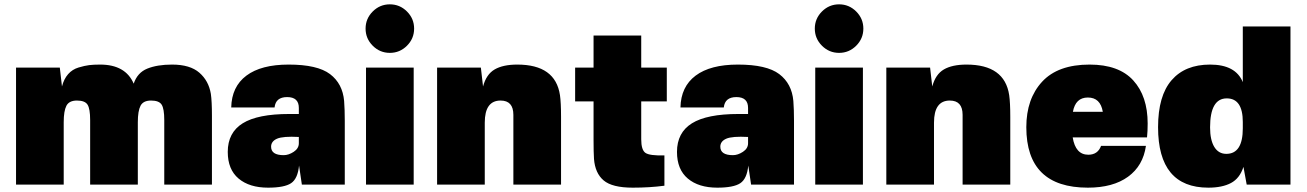

<svg xmlns="http://www.w3.org/2000/svg" viewBox="-20 -852 6029 886"><path d="M442 -554Q559 -554 597 -466Q614 -517 660 -535.5Q706 -554 774 -554Q857 -554 900 -516.5Q943 -479 953 -419Q958 -385 958 -318V0H738V-298Q738 -350 726 -369Q714 -388 677 -388Q641 -388 628.5 -364Q616 -340 616 -288V0H396V-298Q396 -350 384 -369Q372 -388 335 -388Q299 -388 286.5 -364Q274 -340 274 -288V0H54V-540H256L266 -453Q275 -488 294.5 -510Q314 -532 342.5 -540.5Q371 -549 391.5 -551.5Q412 -554 442 -554Z M1312 -554Q1445 -554 1503 -510Q1561 -466 1568 -386Q1571 -346 1571 -295V0H1373L1360 -88Q1354 -27 1323 -6.5Q1292 14 1217 14Q1131 14 1081 -28Q1031 -70 1031 -151Q1031 -240 1100 -283Q1169 -326 1315 -326H1359V-354Q1359 -404 1305 -404Q1252 -404 1247 -356H1047Q1049 -452 1117 -503Q1185 -554 1312 -554ZM1231 -175Q1231 -136 1289 -136Q1312 -136 1335.5 -151.5Q1359 -167 1359 -191V-220Q1286 -224 1258.5 -212Q1231 -200 1231 -175Z M1889 -540V0H1669V-540ZM1700 -641Q1667 -674 1667 -720Q1667 -766 1700 -799Q1733 -832 1779 -832Q1825 -832 1858 -799Q1891 -766 1891 -720Q1891 -674 1858 -641Q1825 -608 1779 -608Q1733 -608 1700 -641Z M2367 -554Q2543 -554 2564 -413Q2569 -379 2569 -312V0H2349V-322Q2349 -388 2290 -388Q2217 -388 2217 -286V0H1997V-540H2199L2209 -453Q2224 -509 2262.5 -531.5Q2301 -554 2367 -554Z M2939 -209Q2939 -160 2958.5 -146.5Q2978 -133 3046 -135V5Q2978 14 2900 14Q2805 14 2765.5 -19.5Q2726 -53 2721 -119Q2719 -150 2719 -205V-384H2634V-540H2719V-688H2939V-540H3057V-384H2939Z M3385 -554Q3518 -554 3576 -510Q3634 -466 3641 -386Q3644 -346 3644 -295V0H3446L3433 -88Q3427 -27 3396 -6.5Q3365 14 3290 14Q3204 14 3154 -28Q3104 -70 3104 -151Q3104 -240 3173 -283Q3242 -326 3388 -326H3432V-354Q3432 -404 3378 -404Q3325 -404 3320 -356H3120Q3122 -452 3190 -503Q3258 -554 3385 -554ZM3304 -175Q3304 -136 3362 -136Q3385 -136 3408.5 -151.5Q3432 -167 3432 -191V-220Q3359 -224 3331.5 -212Q3304 -200 3304 -175Z M3962 -540V0H3742V-540ZM3773 -641Q3740 -674 3740 -720Q3740 -766 3773 -799Q3806 -832 3852 -832Q3898 -832 3931 -799Q3964 -766 3964 -720Q3964 -674 3931 -641Q3898 -608 3852 -608Q3806 -608 3773 -641Z M4440 -554Q4616 -554 4637 -413Q4642 -379 4642 -312V0H4422V-322Q4422 -388 4363 -388Q4290 -388 4290 -286V0H4070V-540H4272L4282 -453Q4297 -509 4335.5 -531.5Q4374 -554 4440 -554Z M5008 -554Q5143 -554 5209.5 -481Q5276 -408 5276 -282Q5276 -246 5273 -218H4930Q4943 -138 5002 -138Q5046 -138 5061 -179H5268Q5255 -87 5185.5 -36.5Q5116 14 5000 14Q4716 14 4716 -265Q4716 -396 4789 -475Q4862 -554 5008 -554ZM4931 -336H5069Q5058 -402 5000 -402Q4943 -402 4931 -336Z M5935 -730V0H5733L5718 -82Q5701 -29 5660.5 -7.5Q5620 14 5556 14Q5324 14 5324 -265Q5324 -410 5386.5 -482Q5449 -554 5564 -554Q5682 -554 5715 -473V-730ZM5564 -264Q5564 -206 5583.5 -174Q5603 -142 5639 -142Q5715 -142 5715 -260V-289Q5715 -398 5641 -398Q5564 -398 5564 -264Z"/></svg>

Font: Nacelle Black
Style: Regular
Weight: 900
Designer: Sora Sagano
Foundry: Sora Sagano
Version: Version 1.000;FEAKit 1.0